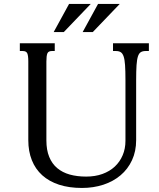

<svg xmlns="http://www.w3.org/2000/svg" viewBox="-20 -933 796 964"><path d="M663.6 -229.5Q663.6 -173.3 642.8 -128.7Q622.1 -84 585.4 -53Q548.8 -22 499 -5.6Q449.2 10.7 391.6 10.7Q326.7 10.7 276.6 -5.6Q226.6 -22 192.1 -53Q157.7 -84 139.9 -128.7Q122.1 -173.3 122.1 -229.5V-624.5Q122.1 -653.8 116.9 -665.3Q111.8 -676.8 94.2 -676.8H79.6V-715.8H254.9V-676.8H240.2Q222.7 -676.8 217.8 -664.8Q212.9 -652.8 212.9 -624V-228Q212.9 -179.7 227.1 -145.3Q241.2 -110.8 267.3 -88.9Q293.5 -66.9 330.3 -56.6Q367.2 -46.4 412.6 -46.4Q458 -46.4 494.4 -59.6Q530.8 -72.8 556.4 -96.7Q582 -120.6 595.9 -153.6Q609.9 -186.5 609.9 -226.1V-531.2Q609.9 -577.1 607.9 -605.7Q606 -634.3 600.6 -649.9Q595.2 -665.5 585.9 -671.1Q576.7 -676.8 562.5 -676.8H547.4V-715.8H727.5V-676.8H710.4Q696.3 -676.8 687 -671.1Q677.7 -665.5 672.6 -649.9Q667.5 -634.3 665.5 -605.5Q663.6 -576.7 663.6 -530.8ZM326.7 -913.1H435.5L300.3 -772H249.5ZM472.2 -913.1H581.1L445.8 -772H395Z"/></svg>

Font: Arian Grqi
Style: Regular
Weight: 400
Designer: Ruben Hakobyan (Tarumian)
Foundry: Ruben Hakobyan (Tarumian)
Version: Version 1.003